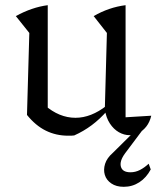

<svg xmlns="http://www.w3.org/2000/svg" viewBox="-20 -515 608 740"><path d="M464 -63 563 -69Q557 -44 544 -27.5Q531 -11 514.5 -2.5Q498 6 480 6Q458 6 438 -5.5Q418 -17 403.5 -39Q389 -61 384 -93L392 -388L341 -453Q400 -487 464 -495ZM266 7Q260 8 254.5 8Q249 8 243 8Q196 8 156.5 -11.5Q117 -31 84 -72L152 -110Q208 -61 271 -61Q331 -61 391 -108L393 -88Q365 -56 333.5 -32.5Q302 -9 266 7ZM84 -72 93 -388 41 -453Q103 -487 164 -495V-86ZM457 205Q428 205 409 192Q390 179 384 159Q378 139 385 116.5Q392 94 415 74L510 -20H534L462 76Q440 106 446 127.5Q452 149 483 149Q502 149 519.5 140Q537 131 553 116L561 138Q544 170 517 187.5Q490 205 457 205Z"/></svg>

Font: Piazzolla 24pt
Style: Regular
Weight: 400
Designer: Juan Pablo del Peral
Foundry: Huerta Tipografica
Version: Version 2.005